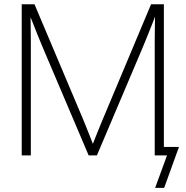

<svg xmlns="http://www.w3.org/2000/svg" viewBox="-20 -748 893 924"><path d="M84.5 0V-727.5H146L375 -185.5Q381.8 -169.4 389.4 -150.6Q397 -131.8 404.8 -112.1Q412.6 -92.3 420.2 -73.2Q427.7 -54.2 434.1 -37.6H419.9Q426.3 -54.2 433.8 -73.2Q441.4 -92.3 449.2 -111.8Q457 -131.3 464.8 -150.4Q472.7 -169.4 479.5 -185.5L707 -727.5H768.6V0H724.6V-509.8Q724.6 -530.8 724.6 -553Q724.6 -575.2 725.1 -597.9Q725.6 -620.6 725.8 -643.8Q726.1 -667 726.1 -689H734.4Q725.1 -664.6 715.6 -640.6Q706.1 -616.7 697 -593.8Q688 -570.8 679.2 -549.8Q670.4 -528.8 662.6 -509.8L446.3 0H406.7L189.9 -509.8Q182.1 -528.8 173.3 -549.8Q164.6 -570.8 155.5 -593.5Q146.5 -616.2 137 -640.4Q127.4 -664.6 117.7 -689H127Q127.4 -667 127.4 -644Q127.4 -621.1 127.9 -598.1Q128.4 -575.2 128.4 -553Q128.4 -530.8 128.4 -509.8V0ZM726.6 156.2 783.7 0H732.4V-41H841.3L770 156.2Z"/></svg>

Font: Inter 28pt ExtraLight
Style: Regular
Weight: 250
Designer: Rasmus Andersson
Foundry: rsms
Version: Version 4.001;git-66647c0bb